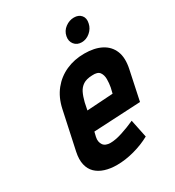

<svg xmlns="http://www.w3.org/2000/svg" viewBox="-169 -779 810 891"><g transform="rotate(-30 236.0 -333.5)"><path d="M364 -680Q339 -680 317.5 -664Q296 -648 291 -622Q286 -597 300 -579.5Q314 -562 339 -562Q364 -562 384.5 -579.5Q405 -597 410 -622Q416 -648 402.5 -664Q389 -680 364 -680ZM176 -149 182 -174 434 -187 467 -343Q479 -399 464 -436Q449 -473 412.5 -492Q376 -511 322 -511Q268 -511 223.5 -491Q179 -471 148.5 -433Q118 -395 106 -340L62 -135Q54 -97 60.5 -69Q67 -41 85.5 -23Q104 -5 132.5 4Q161 13 196 13Q241 13 289 0Q337 -13 377 -35L357 -131Q322 -115 285 -103Q248 -91 221 -91Q208 -91 198 -95Q188 -99 182.5 -107Q177 -115 175 -125.5Q173 -136 176 -149ZM350 -313 343 -284 203 -275 211 -314Q218 -342 227.5 -361.5Q237 -381 254.5 -392.5Q272 -404 303 -405Q333 -407 343.5 -392.5Q354 -378 354 -356Q354 -334 350 -313Z"/></g></svg>

Font: Advent Pro
Style: Bold Italic
Weight: 700
Italic angle: -12°
Designer: VivaRado, Andreas Kalpakidis
Foundry: VivaRado, Andreas Kalpakidis
Version: Version 3.000